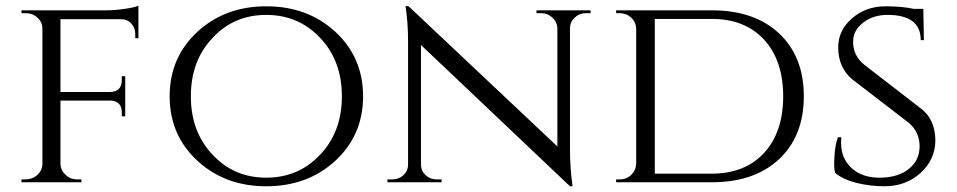

<svg xmlns="http://www.w3.org/2000/svg" viewBox="-20 -636 3338 670"><path d="M350 -600Q379 -600 415 -605Q449 -610 463 -616V-502L452 -503V-518Q452 -539 438 -554Q424 -569 402 -569H191V-315H365Q405 -316 405 -357V-370H417V-230H405V-243Q405 -283 367 -285H191V-64Q192 -41 209 -26Q225 -10 250 -10H264V0H55V-10H69Q93 -10 110 -25Q127 -41 128 -63V-538Q127 -560 110 -575Q94 -590 69 -590H55V-600Z M1148 -527Q1247 -437 1247 -300Q1247 -163 1148 -73Q1052 14 909 14Q767 14 671 -73Q572 -163 572 -300Q572 -437 671 -527Q767 -614 909 -614Q1052 -614 1148 -527ZM1096 -95Q1173 -175 1173 -300Q1173 -425 1096 -505Q1021 -584 909 -584Q797 -584 723 -505Q646 -425 646 -300Q646 -175 723 -95Q797 -16 909 -16Q1021 -16 1096 -95Z M2041 -600V-590H2024Q2002 -590 1986 -575Q1970 -561 1969 -540V-114Q1969 -49 1978 14H1969L1449 -479V-62Q1449 -40 1465 -25Q1481 -10 1504 -10H1521V0H1332V-10H1349Q1372 -10 1388 -25Q1404 -40 1404 -62V-490Q1404 -558 1395 -615L1406 -614L1925 -125V-540Q1923 -561 1907 -575Q1891 -590 1869 -590H1852V-600Z M2464 -600Q2612 -600 2698 -520Q2785 -439 2785 -300Q2785 -161 2698 -80Q2612 0 2464 0H2130V-10H2143Q2167 -10 2183 -26Q2199 -42 2200 -64V-536Q2199 -560 2182 -575Q2166 -590 2142 -590H2130V-600ZM2265 -30H2464Q2579 -30 2646 -102Q2713 -175 2713 -300Q2713 -425 2646 -498Q2579 -570 2464 -570H2265Z M3198 -254Q3243 -217 3244 -147Q3244 -80 3193 -33Q3141 14 3067 14Q3018 14 2972 3Q2920 -10 2894 -33Q2889 -54 2892 -91Q2894 -130 2904 -157H2916Q2909 -91 2949 -52Q2988 -14 3056 -16Q3118 -18 3153 -48Q3189 -77 3189 -126Q3189 -174 3153 -206L2953 -360Q2906 -400 2905 -468Q2904 -529 2952 -571Q3001 -614 3070 -614Q3129 -614 3169 -605H3202L3204 -496H3193Q3193 -584 3077 -584Q3027 -584 2992 -557Q2956 -529 2957 -489Q2957 -442 2996 -410Z"/></svg>

Font: Cinzel(RUS BY LYAJKA)
Style: Regular
Weight: 400
Designer: Natanael Gama
Version: Version 1.001;PS 001.001;hotconv 1.0.56;makeotf.lib2.0.21325